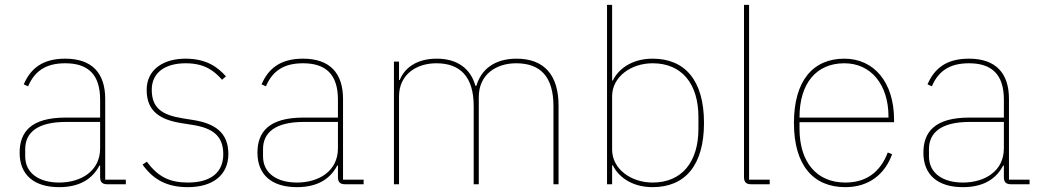

<svg xmlns="http://www.w3.org/2000/svg" viewBox="-20 -760 4287 792"><path d="M499 0V-19H414V-352C414 -459 359 -518 249 -518C155 -518 106 -477 78 -412L96 -404C124 -470 173 -499 249 -499C343 -499 393 -453 393 -349V-275H251C106 -275 61 -214 61 -130C61 -39 120 12 224 12C317 12 365 -29 390 -77H393V-29C393 -9 402 0 422 0ZM224 -7C142 -7 84 -45 84 -115V-145C84 -212 133 -257 252 -257H393V-148C393 -54 314 -7 224 -7Z M755 12C858 12 922 -38 922 -125C922 -214 865 -251 777 -265L733 -272C647 -286 606 -315 606 -390C606 -461 662 -499 746 -499C826 -499 865 -466 896 -431L912 -445C879 -482 833 -518 745 -518C655 -518 585 -474 585 -389C585 -301 640 -266 729 -252L773 -245C857 -232 901 -200 901 -124C901 -49 850 -7 755 -7C681 -7 632 -30 586 -93L568 -81C615 -15 674 12 755 12Z M1480 0V-19H1395V-352C1395 -459 1340 -518 1230 -518C1136 -518 1087 -477 1059 -412L1077 -404C1105 -470 1154 -499 1230 -499C1324 -499 1374 -453 1374 -349V-275H1232C1087 -275 1042 -214 1042 -130C1042 -39 1101 12 1205 12C1298 12 1346 -29 1371 -77H1374V-29C1374 -9 1383 0 1403 0ZM1205 -7C1123 -7 1065 -45 1065 -115V-145C1065 -212 1114 -257 1233 -257H1374V-148C1374 -54 1295 -7 1205 -7Z M1626 0V-362C1626 -454 1699 -499 1780 -499C1878 -499 1934 -444 1934 -322V0H1955V-360C1955 -453 2027 -499 2109 -499C2209 -499 2263 -444 2263 -322V0H2284V-325C2284 -451 2224 -518 2111 -518C2017 -518 1964 -471 1945 -406H1941C1921 -479 1864 -518 1782 -518C1693 -518 1647 -475 1629 -430H1626V-506H1605V0Z M2484 0H2505V-78H2508C2529 -34 2583 12 2672 12C2805 12 2884 -77 2884 -253C2884 -429 2805 -518 2672 -518C2583 -518 2529 -472 2508 -428H2505V-740H2484ZM2672 -7C2584 -7 2505 -62 2505 -143V-363C2505 -444 2584 -499 2672 -499C2793 -499 2861 -414 2861 -277V-229C2861 -92 2793 -7 2672 -7Z M3155 0V-19H3070V-740H3049V-29C3049 -9 3058 0 3078 0Z M3467 12C3564 12 3630 -41 3660 -124L3642 -131C3611 -49 3552 -7 3467 -7C3347 -7 3278 -93 3278 -229V-256H3668V-266C3668 -421 3585 -518 3463 -518C3333 -518 3255 -426 3255 -253C3255 -78 3335 12 3467 12ZM3463 -499C3572 -499 3645 -412 3645 -279V-275H3278V-277C3278 -413 3345 -499 3463 -499Z M4227 0V-19H4142V-352C4142 -459 4087 -518 3977 -518C3883 -518 3834 -477 3806 -412L3824 -404C3852 -470 3901 -499 3977 -499C4071 -499 4121 -453 4121 -349V-275H3979C3834 -275 3789 -214 3789 -130C3789 -39 3848 12 3952 12C4045 12 4093 -29 4118 -77H4121V-29C4121 -9 4130 0 4150 0ZM3952 -7C3870 -7 3812 -45 3812 -115V-145C3812 -212 3861 -257 3980 -257H4121V-148C4121 -54 4042 -7 3952 -7Z"/></svg>

Font: IBM Plex Devanagari Thin
Style: Regular
Weight: 100
Designer: Mike Abbink, Paul van der Laan, Pieter van Rosmalen, Erin McLaughlin
Foundry: Bold Monday
Version: Version 1.0